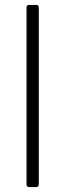

<svg xmlns="http://www.w3.org/2000/svg" viewBox="-20 -762 266 782"><path d="M138 -13Q138 -6 135.5 -3Q133 0 125 0H100Q88 0 88 -11V-731Q88 -742 98 -742H128Q138 -742 138 -731Z"/></svg>

Font: Libre Franklin ExtraLight
Style: Regular
Weight: 250
Designer: Pablo Impallari, Rodrigo Fuenzalida, Nhung Nguyen
Foundry: Impallari Type
Version: Version 3.000